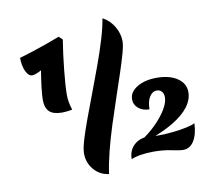

<svg xmlns="http://www.w3.org/2000/svg" viewBox="-89 -871 1175 1056"><g transform="rotate(-10 498.0 -343.0)"><path d="M314 -691Q308 -655 302.5 -612.5Q297 -570 292.5 -527Q288 -484 285.5 -447.5Q283 -411 283 -388Q283 -367 286.5 -347Q290 -327 298 -302Q288 -300 271.5 -298Q255 -296 241 -296Q192 -296 170 -317Q148 -338 148 -384Q148 -408 153 -451Q158 -494 166.5 -545Q175 -596 185 -643L262 -603Q217 -574 188 -557Q159 -540 142 -533Q125 -526 115 -526Q94 -526 79.5 -557Q65 -588 65 -632Q95 -641 134.5 -653.5Q174 -666 216 -681Q258 -696 294 -710ZM549 -768Q587 -749 611.5 -708.5Q636 -668 636 -625Q636 -602 623.5 -557Q611 -512 591 -452Q571 -392 547.5 -322.5Q524 -253 501 -181.5Q478 -110 461 -42.5Q444 25 436 82Q386 76 353 37.5Q320 -1 320 -54Q320 -80 334.5 -128.5Q349 -177 372.5 -240.5Q396 -304 423 -375Q450 -446 476 -517.5Q502 -589 521.5 -653.5Q541 -718 549 -768ZM685 -66 639 -67Q687 -97 726 -135.5Q765 -174 788.5 -212.5Q812 -251 812 -281Q812 -301 801.5 -313Q791 -325 774 -325Q749 -325 733 -299Q717 -273 717 -230Q680 -230 656 -250Q632 -270 632 -300Q632 -341 675.5 -367.5Q719 -394 785 -394Q857 -394 900.5 -364.5Q944 -335 944 -286Q944 -244 914 -204.5Q884 -165 826 -130Q768 -95 685 -66ZM573 23Q573 -25 604 -54.5Q635 -84 686 -84Q697 -84 700 -83Q703 -82 709.5 -81Q716 -80 737 -80Q779 -80 822 -84.5Q865 -89 899 -96.5Q933 -104 947 -112Q944 -49 921.5 -13.5Q899 22 862 22Q840 22 796.5 12.5Q753 3 697 3Q662 3 629 8Q596 13 573 23Z"/></g></svg>

Font: Merienda Black
Style: Regular
Weight: 900
Designer: Eduardo Rodriguez Tunni
Foundry: Eduardo Rodriguez Tunni
Version: Version 2.001